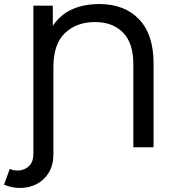

<svg xmlns="http://www.w3.org/2000/svg" viewBox="-45 -728 878 949"><path d="M-25 185 3 107Q30 118 57 113.5Q84 109 102 89Q120 69 120 33V-700H216V-600Q253 -656 311.5 -682Q370 -708 446 -708Q570 -708 642 -633Q714 -558 714 -415V0H614V-412Q614 -515 563 -567Q512 -619 425 -619Q333 -619 276 -564.5Q219 -510 219 -397V33Q219 87 197 124Q175 161 138.5 180.5Q102 200 59 201Q16 202 -25 185Z"/></svg>

Font: Montserrat Medium
Style: Regular
Weight: 500
Designer: Julieta Ulanovsky
Foundry: Julieta Ulanovsky
Version: Version 9.000; ttfautohint (v1.8.4.7-5d5b)